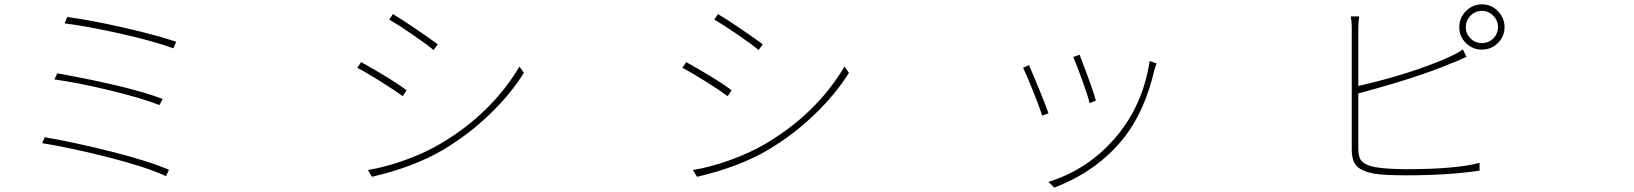

<svg xmlns="http://www.w3.org/2000/svg" viewBox="-20 -810 7540 886"><path d="M290 -731.4Q390.6 -718.8 546.4 -683.6Q702.1 -648.4 793 -617.2L780.3 -586.9Q690.4 -620.1 538.1 -654.3Q385.7 -688.5 278.3 -702.1ZM244.1 -471.7Q580.1 -411.1 730.5 -353.5L715.8 -325.2Q630.9 -358.4 484.9 -393.6Q338.9 -428.7 231.4 -443.4ZM186.5 -176.8Q323.2 -153.3 494.1 -110.4Q665 -67.4 759.8 -26.4L746.1 2.9Q656.2 -39.1 484.4 -83Q312.5 -127 174.8 -149.4Z M1793 -745.1Q1830.1 -723.6 1900.9 -675.3Q1971.7 -627 2000 -605.5L1980.5 -579.1Q1952.1 -603.5 1885.3 -649.4Q1818.4 -695.3 1776.4 -719.7ZM1677.7 -25.4Q1759.8 -39.1 1849.1 -71.3Q1938.5 -103.5 2008.8 -144.5Q2247.1 -284.2 2377 -502.9L2397.5 -473.6Q2335.9 -375 2238.3 -281.2Q2140.6 -187.5 2025.4 -119.1Q1892.6 -40 1696.3 5.9ZM1646.5 -523.4Q1790 -443.4 1856.4 -393.6L1837.9 -366.2Q1805.7 -390.6 1737.3 -433.6Q1668.9 -476.6 1628.9 -497.1Z M3293 -745.1Q3330.1 -723.6 3400.9 -675.3Q3471.7 -627 3500 -605.5L3480.5 -579.1Q3452.1 -603.5 3385.3 -649.4Q3318.4 -695.3 3276.4 -719.7ZM3177.7 -25.4Q3259.8 -39.1 3349.1 -71.3Q3438.5 -103.5 3508.8 -144.5Q3747.1 -284.2 3877 -502.9L3897.5 -473.6Q3835.9 -375 3738.3 -281.2Q3640.6 -187.5 3525.4 -119.1Q3392.6 -40 3196.3 5.9ZM3146.5 -523.4Q3290 -443.4 3356.4 -393.6L3337.9 -366.2Q3305.7 -390.6 3237.3 -433.6Q3168.9 -476.6 3128.9 -497.1Z M4961.9 -557.6Q5023.4 -397.5 5037.1 -345.7L5007.8 -334Q5002 -363.3 4974.6 -438.5Q4947.3 -513.7 4932.6 -546.9ZM4818.4 29.3Q5002 -28.3 5127.9 -175.8Q5253.9 -323.2 5285.2 -528.3L5317.4 -517.6Q5311.5 -502 5308.6 -493.2Q5262.7 -293 5163.1 -169.9Q5041 -18.6 4844.7 55.7ZM4728.5 -509.8Q4789.1 -368.2 4818.4 -287.1L4789.1 -276.4Q4778.3 -312.5 4745.6 -393.6Q4712.9 -474.6 4701.2 -497.1Z M6248 -378.9V-124Q6248 -82 6265.1 -64.9Q6282.2 -47.9 6323.2 -39.1Q6378.9 -29.3 6471.7 -29.3Q6698.2 -29.3 6807.6 -58.6V-22.5Q6662.1 -1 6471.7 -1Q6366.2 -1 6320.3 -8.8Q6266.6 -18.6 6242.2 -42Q6217.8 -65.4 6217.8 -120.1V-675.8Q6217.8 -713.9 6212.9 -734.4H6252Q6248 -701.2 6248 -675.8V-413.1Q6493.2 -469.7 6663.1 -544.9Q6706.1 -564.5 6730.5 -582L6747.1 -547.9Q6741.2 -544.9 6727.1 -538.6Q6712.9 -532.2 6699.2 -526.4Q6685.5 -520.5 6673.8 -516.6Q6522.5 -452.1 6248 -378.9ZM6892.6 -684.6Q6892.6 -715.8 6870.6 -737.8Q6848.6 -759.8 6818.4 -759.8Q6788.1 -759.8 6766.1 -737.8Q6744.1 -715.8 6744.1 -684.6Q6744.1 -654.3 6765.6 -632.8Q6787.1 -611.3 6818.4 -611.3Q6849.6 -611.3 6871.1 -632.8Q6892.6 -654.3 6892.6 -684.6ZM6744.6 -758.8Q6775.4 -790 6818.4 -790Q6861.3 -790 6892.1 -758.8Q6922.9 -727.5 6922.9 -684.6Q6922.9 -641.6 6892.1 -611.3Q6861.3 -581.1 6818.4 -581.1Q6775.4 -581.1 6744.6 -611.3Q6713.9 -641.6 6713.9 -684.6Q6713.9 -727.5 6744.6 -758.8Z"/></svg>

Font: Bpmf Zihi Sans ExtraLight
Style: ExtraLight
Weight: 250
Foundry: But Ko
Version: Version 1.320